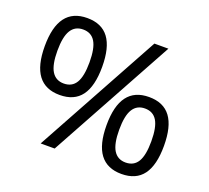

<svg xmlns="http://www.w3.org/2000/svg" viewBox="-125 -893 1149 1056"><g transform="rotate(20 449.0 -365.0)"><path d="M209 0 609 -730H691L291 0ZM215 -286Q131 -286 89 -342Q47 -398 47 -511Q47 -624 89 -680Q131 -736 215 -736Q300 -736 341.5 -680Q383 -624 383 -511Q383 -398 341.5 -342Q300 -286 215 -286ZM215 -353Q263 -353 286 -391Q309 -429 309 -511Q309 -593 286 -631Q263 -669 215 -669Q168 -669 144.5 -631Q121 -593 121 -511Q121 -429 144.5 -391Q168 -353 215 -353ZM683 6Q599 6 557 -50Q515 -106 515 -219Q515 -332 557 -388Q599 -444 683 -444Q768 -444 809.5 -388Q851 -332 851 -219Q851 -106 809.5 -50Q768 6 683 6ZM683 -61Q731 -61 754 -99Q777 -137 777 -219Q777 -301 754 -339Q731 -377 683 -377Q636 -377 612.5 -339Q589 -301 589 -219Q589 -137 612.5 -99Q636 -61 683 -61Z"/></g></svg>

Font: M PLUS 1 Thin
Style: Regular
Weight: 400
Version: Version 1.001